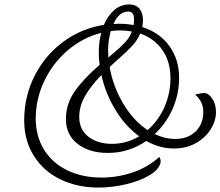

<svg xmlns="http://www.w3.org/2000/svg" viewBox="-20 -732 993 865"><path d="M953 -227Q953 -188 929.5 -150Q906 -112 863 -87.5Q820 -63 764 -63Q699 -63 639 -97Q561 -43 466 -43Q383 -43 330 -83.5Q277 -124 277 -196Q277 -264 317 -321Q357 -378 429 -440Q425 -464 425 -495Q425 -540 436 -584Q353 -563 285.5 -505.5Q218 -448 179.5 -367Q141 -286 141 -199Q141 -118 178.5 -57.5Q216 3 283.5 35.5Q351 68 438 68Q508 68 576 45.5Q644 23 698 -25Q706 -11 703 2Q696 32 653.5 57.5Q611 83 548.5 98Q486 113 423 113Q329 113 253 76.5Q177 40 133 -29Q89 -98 89 -190Q89 -297 135.5 -389.5Q182 -482 264 -543Q346 -604 448 -620Q466 -662 495 -687Q524 -712 563 -712Q592 -712 608 -693Q624 -674 624 -641Q624 -625 621 -610Q700 -585 743.5 -524Q787 -463 787 -382Q787 -309 758 -242.5Q729 -176 677 -128Q723 -106 769 -106Q827 -106 861.5 -140Q896 -174 896 -228Q896 -274 859 -306Q889 -313 899 -313Q919 -313 936 -288Q953 -263 953 -227ZM491 -624Q499 -625 515 -625Q551 -625 582 -619Q584 -635 584 -645Q584 -680 558 -680Q516 -680 491 -624ZM468 -473 486 -488Q522 -518 543 -540.5Q564 -563 574 -590Q547 -595 521 -595Q500 -595 479 -592Q467 -549 467 -505Q467 -484 468 -473ZM612 -581Q599 -551 576 -526Q553 -501 512 -465L490 -445L474 -430Q489 -343 535 -265.5Q581 -188 645 -146Q693 -187 720.5 -249Q748 -311 748 -380Q748 -454 712 -506Q676 -558 612 -581ZM607 -118Q545 -163 500 -237Q455 -311 437 -394Q390 -346 363.5 -300Q337 -254 337 -205Q337 -148 378.5 -116Q420 -84 484 -84Q551 -84 607 -118Z"/></svg>

Font: Charmonman
Style: Regular
Weight: 400
Designer: Ekaluck Peanpanawate
Foundry: Cadson Demak Co.,Ltd.
Version: Version 1.000; ttfautohint (v1.6)